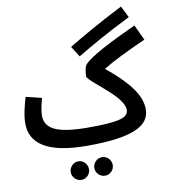

<svg xmlns="http://www.w3.org/2000/svg" viewBox="-111 -944 1127 1274"><g transform="rotate(-10 453.0 -306.5)"><path d="M464 -572C553 -625 653 -684 830 -772L791 -850C618 -762 509 -698 419 -644ZM411 21C724 21 835 -41 835 -151C835 -227 790 -319 615 -461C682 -503 770 -546 906 -607L857 -711C682 -630 552 -564 504 -516C489 -502 483 -463 483 -433C483 -415 571 -350 636 -288C697 -229 710 -191 710 -170C710 -117 653 -97 437 -97C219 -97 149 -143 149 -229C149 -262 161 -310 170 -344L64 -370C49 -319 31 -253 31 -196C31 -60 143 21 411 21ZM494 237C527 237 555 209 555 175C555 141 527 112 494 112C459 112 431 141 431 175C431 209 459 237 494 237ZM334 237C368 237 395 209 395 175C395 141 368 112 334 112C300 112 272 141 272 175C272 209 300 237 334 237Z"/></g></svg>

Font: Noto Sans Arabic UI SmBd
Style: Regular
Weight: 600
Designer: Monotype Design Team, Nadine Chahine and Nizar Qandah
Foundry: Monotype Imaging Inc.
Version: Version 2.010